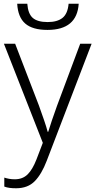

<svg xmlns="http://www.w3.org/2000/svg" viewBox="-20 -766 510 1027"><path d="M401 -746Q392 -606 234 -606Q154 -606 115 -640Q76 -674 72 -746H126Q130 -692 155.5 -670Q181 -648 235 -648Q286 -648 314 -670Q342 -692 347 -746ZM1 -532H61L188 -202Q204 -157 216 -122.5Q228 -88 235 -61H238Q253 -111 285 -200L409 -532H470L230 94Q203 165 166 203Q129 241 66 241Q47 241 31.5 239Q16 237 3 232V184Q15 188 29 190.5Q43 193 59 193Q101 193 127.5 167Q154 141 175 87L209 -2Z"/></svg>

Font: Noto Sans Light
Style: Regular
Weight: 300
Designer: Monotype Design Team
Foundry: Monotype Imaging Inc.
Version: Version 2.007